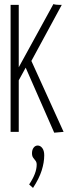

<svg xmlns="http://www.w3.org/2000/svg" viewBox="-20 -647 353 942"><path d="M246 4 106 -315 72 -253V0H32V-623H72V-317L242 -627Q247 -625 256 -624Q265 -623 272 -623H283L134 -348L292 0ZM142 275 123 258Q160 203 160 161Q160 149 154.5 142Q149 135 143 127Q137 119 137 105Q137 88 145 77.5Q153 67 165 67Q178 67 187.5 79.5Q197 92 197 115Q197 150 184.5 189.5Q172 229 142 275Z"/></svg>

Font: Inconsolata ExtraCondensed Light
Style: Regular
Weight: 300
Width: 2
Monospace: yes
Designer: Raph Levien, Cyreal, Brenton Simpson
Foundry: Raph Levien, Cyreal, Google
Version: Version 3.100; ttfautohint (v1.8.4.7-5d5b)